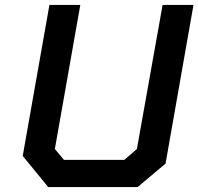

<svg xmlns="http://www.w3.org/2000/svg" viewBox="-20 -757 803 777"><path d="M537 0H175L72 -126L180 -737H305L202 -154L239 -110H483L534 -154L638 -737H763L650 -95Z"/></svg>

Font: Tomorrow Medium
Style: Italic
Weight: 500
Italic angle: -10°
Designer: Tony de Marco, Monica Rizzolli
Foundry: Just in Type
Version: Version 2.002